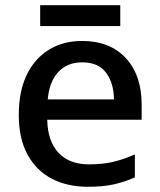

<svg xmlns="http://www.w3.org/2000/svg" viewBox="-20 -706 612 736"><path d="M295 -549Q401 -549 462 -483.5Q523 -418 523 -305V-247H161Q163 -164 204.5 -120Q246 -76 321 -76Q373 -76 413.5 -85.5Q454 -95 497 -114V-26Q456 -8 415 1Q374 10 317 10Q238 10 178.5 -21Q119 -52 85.5 -113.5Q52 -175 52 -265Q52 -356 82.5 -419Q113 -482 167.5 -515.5Q222 -549 295 -549ZM295 -467Q238 -467 203.5 -430Q169 -393 163 -325H417Q416 -388 386.5 -427.5Q357 -467 295 -467ZM441 -686V-606H134V-686Z"/></svg>

Font: Noto Sans Ol Chiki Medium
Style: Regular
Weight: 500
Designer: Monotype Design Team, Lewis McGuffie
Foundry: Monotype Imaging Inc.
Version: Version 2.003; ttfautohint (v1.8.4.7-5d5b)